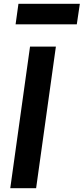

<svg xmlns="http://www.w3.org/2000/svg" viewBox="-20 -990 440 1010"><path d="M34 0H170L274 -745H138ZM62 -862H384L400 -970H77Z"/></svg>

Font: Mluvka Bold
Style: Italic
Weight: 700
Italic angle: -8°
Designer: Modified by Jiří Krblich, Original typeface by Gumpita Rahayu
Foundry: Gumpita Rahayu & Jiří Krblich
Version: Version 2.000;Glyphs 3.1.1 (3134)